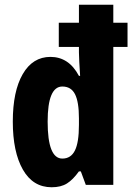

<svg xmlns="http://www.w3.org/2000/svg" viewBox="-20 -780 558 810"><path d="M198 10Q119 10 76.5 -64.5Q34 -139 34 -267Q34 -395 76 -467.5Q118 -540 193 -540Q231 -540 261 -520.5Q291 -501 313 -460H318Q316 -493 314.5 -518Q313 -543 313 -559V-582H228V-684H313V-760H458V-684H518V-582H458V0H342L321 -57H313Q288 -22 262.5 -6Q237 10 198 10ZM243 -111Q279 -111 296 -145Q313 -179 313 -253V-281Q313 -350 296.5 -382.5Q280 -415 243 -415Q181 -415 181 -267Q181 -111 243 -111Z"/></svg>

Font: Noto Sans ExtraCondensed ExtraBold
Style: Regular
Weight: 800
Width: 2
Designer: Monotype Design Team
Foundry: Monotype Imaging Inc.
Version: Version 2.013; ttfautohint (v1.8.4.7-5d5b)